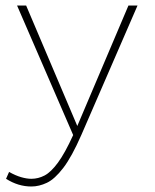

<svg xmlns="http://www.w3.org/2000/svg" viewBox="-20 -490 562 698"><path d="M94 188Q70 188 47 181Q24 174 2 160L13 135Q36 148 56.5 154Q77 160 94 160Q119 160 142 148Q165 136 190.5 101.5Q216 67 246 1L42 -470H75L261 -32L447 -470H480L276 0Q241 80 210 120.5Q179 161 150.5 174.5Q122 188 94 188Z"/></svg>

Font: Gantari Thin
Style: Regular
Weight: 250
Designer: Anugrah Pasau
Foundry: Lafontype
Version: Version 1.000